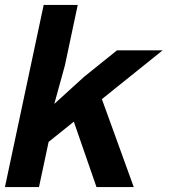

<svg xmlns="http://www.w3.org/2000/svg" viewBox="-28 -758 698 778"><path d="M-8 0 149 -738H287L235 -493L192 -337L313 -447L446 -554H631L169 -183L130 0ZM363 0 250 -326 377 -378 514 0Z"/></svg>

Font: Azeret Mono Thin SemiBold
Style: Italic
Weight: 600
Italic angle: -12°
Version: Version 1.002